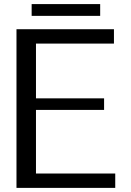

<svg xmlns="http://www.w3.org/2000/svg" viewBox="-20 -913 635 933"><path d="M60.1 0ZM466.8 -835.9H133.8V-893.1H466.8ZM540 0H60.1V-771H533.7V-701.2H154.8V-435.1H485.8V-378.9H154.8V-69.8H540Z"/></svg>

Font: Dhyana
Style: Regular
Weight: 400
Foundry: Vernon Adams
Version: Version 1.002; ttfautohint (v0.8.51-6076)